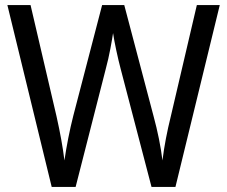

<svg xmlns="http://www.w3.org/2000/svg" viewBox="-20 -734 893 754"><path d="M843 -714 669 0H575L454 -463Q445 -497 436.5 -537Q428 -577 424 -604Q421 -583 413.5 -543Q406 -503 395 -462L277 0H183L9 -714H100L202 -277Q224 -179 233 -104Q239 -145 248 -191Q257 -237 268 -280L381 -714H468L583 -278Q595 -234 604 -189.5Q613 -145 618 -104Q623 -145 631.5 -189.5Q640 -234 651 -278L753 -714Z"/></svg>

Font: Noto Sans Thai SemCond
Style: Regular
Weight: 400
Width: 4
Designer: Monotype Design Team
Foundry: Monotype Imaging Inc.
Version: Version 2.002; ttfautohint (v1.8.4.7-5d5b)